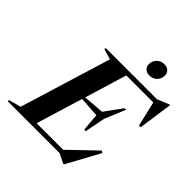

<svg xmlns="http://www.w3.org/2000/svg" viewBox="-294 -1084 1284 1284"><g transform="rotate(45 348.0 -442.0)"><path d="M511.5 32.5 445.5 0H-46L-43 -11.5L42.5 -34.5L240.5 -681.5L165 -703.5L168 -715H652L734 -749H741.5L707 -505.5H691L649.5 -682.5H394L303.5 -384.5L451 -396L541 -519.5H555.5L494.5 -373L466 -227.5H451.5L440.5 -352.5L296.5 -362.5L196 -32.5H447L633.5 -211.5L648 -202.5L520 32.5ZM502.5 -791Q477 -791 462 -805.8Q447 -820.5 447 -842Q447 -873 468 -894.5Q489 -916 522.5 -916Q547.5 -916 562.5 -901.2Q577.5 -886.5 577.5 -865.5Q577.5 -834 556.8 -812.5Q536 -791 502.5 -791Z"/></g></svg>

Font: Newsreader Display SemiBold
Style: Italic
Weight: 600
Italic angle: -17°
Designer: Hugues Gentile
Foundry: Production Type
Version: Version 1.001